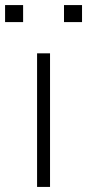

<svg xmlns="http://www.w3.org/2000/svg" viewBox="-63 -736 343 756"><path d="M83 0V-526H134V0ZM-43 -649V-716H28V-649ZM189 -649V-716H260V-649Z"/></svg>

Font: Archivo Expanded Thin
Style: Regular
Weight: 250
Width: 7
Designer: Hector Gatti
Foundry: Omnibus-Type
Version: Version 2.001